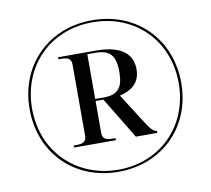

<svg xmlns="http://www.w3.org/2000/svg" viewBox="-81 -816 1006 917"><g transform="rotate(-10 422.5 -357.5)"><path d="M422 10C636 10 790 -144 790 -357C790 -571 636 -725 422 -725C208 -725 55 -570 55 -358C55 -144 209 10 422 10ZM424 0C223 0 67 -146 67 -358C67 -565 216 -715 422 -715C629 -715 778 -564 778 -358C778 -151 628 0 424 0ZM232 -141H435V-151H421C395 -151 372 -155 372 -187V-342H410L532 -141H636V-151C624 -151 611 -160 592 -189L491 -347C548 -361 591 -391 591 -458C591 -535 534 -579 415 -579H232V-569H245C271 -569 294 -565 294 -533V-187C294 -155 271 -151 245 -151H232ZM414 -352H372V-569H411C481 -569 508 -540 508 -459C508 -383 482 -352 414 -352Z"/></g></svg>

Font: Noto Serif Display Black
Style: Regular
Weight: 900
Designer: Monotype Design Team
Foundry: Monotype Imaging Inc.
Version: Version 2.009